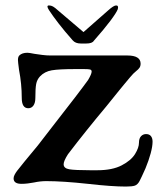

<svg xmlns="http://www.w3.org/2000/svg" viewBox="-20 -676 591 706"><path d="M303 0Q211 -10 150 -10Q128 -10 105 -5Q94 -3 82.5 -1.5Q71 0 59 0Q30 0 30 -20Q30 -26 33.5 -33Q37 -40 43 -48L47 -53Q59 -68 71 -83Q95 -112 119 -141L170 -207Q274 -340 304 -382Q317 -404 317 -413Q317 -419 311 -420.5Q305 -422 289 -422H257Q197 -422 170.5 -417.5Q144 -413 127 -395Q116 -383 113 -367Q110 -351 110 -316Q110 -298 103 -288Q96 -278 84 -278Q60 -278 60 -316Q60 -367 50 -419Q46 -449 46 -455Q46 -467 51 -472Q61 -482 81 -482Q87 -482 107 -478Q120 -476 135.5 -474Q151 -472 165 -472H448Q497 -472 497 -442Q497 -433 493 -427Q489 -421 480 -414Q475 -410 470 -405Q463 -398 435 -364L417 -342Q394 -314 371 -285Q294 -193 230 -109Q214 -84 214 -72Q214 -57 235 -53.5Q256 -50 311 -50H338Q393 -50 427.5 -68Q462 -86 476.5 -109.5Q491 -133 491 -151Q491 -167 498.5 -175Q506 -183 517 -183Q529 -183 535 -175.5Q541 -168 541 -155Q541 -138 534 -112Q527 -86 515 -57Q499 -21 493 -10Q486 3 476 6.5Q466 10 443 10Q391 10 303 0ZM160 -639Q173 -619 194.5 -591Q216 -563 247 -528Q257 -516 277 -516H297Q319 -516 325 -526Q363 -569 385.5 -599Q408 -629 413 -642Q415 -649 413.5 -652.5Q412 -656 407 -656Q398 -656 378 -638L287 -558L193 -638Q182 -648 175 -652Q168 -656 160 -656Q149 -656 160 -639Z"/></svg>

Font: Raigarh
Style: Regular
Weight: 400
Designer: jaikishan Patel
Foundry: MagicType
Version: Version 1.000;FEAKit 1.0